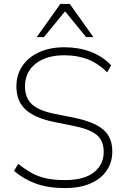

<svg xmlns="http://www.w3.org/2000/svg" viewBox="-20 -955 644 983"><path d="M313 8Q228 8 165 -14.5Q102 -37 52 -80L73 -116Q110 -87 144 -68.5Q178 -50 218.5 -41.5Q259 -33 312 -33Q410 -33 460.5 -72.5Q511 -112 511 -178Q511 -234 475.5 -264Q440 -294 354 -311L255 -331Q158 -351 111 -394Q64 -437 64 -513Q64 -573 95 -618Q126 -663 181 -688Q236 -713 309 -713Q383 -713 444 -690Q505 -667 549 -621L529 -585Q480 -632 428 -652Q376 -672 309 -672Q217 -672 162.5 -629Q108 -586 108 -513Q108 -454 143 -421.5Q178 -389 256 -373L356 -353Q460 -332 507.5 -292.5Q555 -253 555 -179Q555 -124 526 -81.5Q497 -39 442.5 -15.5Q388 8 313 8ZM168 -765 289 -935H337L458 -765H421L313 -897L205 -765Z"/></svg>

Font: Mulish ExtraLight
Style: Regular
Weight: 200
Designer: Vernon Adams
Foundry: Vernon Adams
Version: Version 3.603